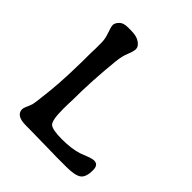

<svg xmlns="http://www.w3.org/2000/svg" viewBox="-191 -805 926 926"><g transform="rotate(45 272.0 -342.0)"><path d="M413.6 1H338.9L326.7 0.5L177.7 -2Q166 -2.4 132.8 -2.4Q65.4 -2.4 64.9 -45.4Q64.9 -53.2 72 -68.8Q79.1 -84.5 83.3 -97.2Q87.4 -109.9 97.7 -209.5Q107.9 -309.1 107.9 -476.6L108.9 -500.5V-543Q108.9 -568.4 97.9 -598.9Q86.9 -629.4 86.9 -641.8Q86.9 -654.3 101.1 -669.7Q115.2 -685.1 146 -685.1H169.4Q207 -685.1 227.8 -670.2Q248.5 -655.3 248.5 -638.9Q248.5 -622.6 236.8 -594.5Q225.1 -566.4 221.2 -528.8Q205.6 -378.9 205.6 -244.6L204.6 -220.7L204.1 -184.6Q204.1 -108.4 221.2 -93.3Q238.3 -78.1 303.2 -78.1Q368.2 -78.1 412.6 -92.3Q421.4 -95.2 446.8 -105.5Q472.2 -115.7 486.3 -115.7Q515.1 -115.7 515.1 -78.6Q515.1 -30.3 492.9 -14.6Q470.7 1 413.6 1Z"/></g></svg>

Font: Averia Gruesa Libre
Style: Regular
Weight: 500
Italic angle: -1.70001°
Version: Version 1.001